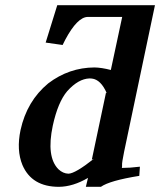

<svg xmlns="http://www.w3.org/2000/svg" viewBox="-20 -703 613 735"><path d="M331.5 -91.8 385.7 -348.1 388.7 -346.2Q366.2 -398.4 331.5 -402.3Q326.7 -402.8 322.8 -402.8Q279.8 -401.4 237.3 -354Q201.7 -312 182.1 -222.2Q156.7 -102.5 203.6 -55.2Q221.2 -38.6 242.2 -38.1Q268.6 -39.1 339.4 -95.2ZM573.2 -683.1 455.1 -122.1Q446.3 -79.1 447.3 -70.8Q447.8 -61 445.8 -60.1Q477.1 -60.1 515.6 -64.9L513.2 -29.8Q399.9 -11.7 366.2 12.2H308.6L316.9 -22Q259.3 11.7 205.6 12.2Q101.6 12.2 65.9 -71.3Q42.5 -127.9 58.6 -205.1Q83 -316.4 164.6 -383.8Q244.1 -444.3 341.8 -444.8Q369.1 -444.3 404.3 -435.1L447.8 -638.2H316.4Q276.4 -638.2 230 -551.3Q224.6 -540.5 219.7 -530.8L154.8 -540L199.2 -683.1Z"/></svg>

Font: Linux Libertine Slanted O
Style: Bold Slanted
Weight: 700
Designer: Philipp H. Poll
Foundry: Philipp H. Poll
Version: Version 5.0.0